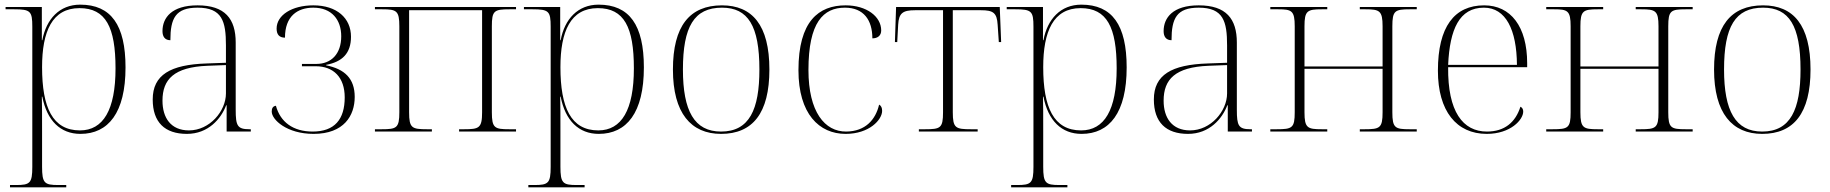

<svg xmlns="http://www.w3.org/2000/svg" viewBox="-20 -566 7872 826"><path d="M23 240H265V230H231C171 230 161 222 161 151V2C161 -63 161 -121 160 -150H162C182 -47 240 10 326 10C446 10 520 -81 520 -276C520 -458 458 -546 325 -546C236 -546 179 -484 162 -393H160V-536H4V-526H41C111 -526 119 -518 119 -451V152C119 222 109 230 49 230H23ZM324 -5C206 -5 161 -104 161 -277C161 -430 204 -531 322 -531C435 -531 477 -449 477 -272C477 -93 424 -5 324 -5Z M784 10C876 10 931 -55 953 -113H955V0H1059V-10H1053C1001 -10 994 -25 994 -94V-383C994 -485 948 -543 830 -543C719 -543 679 -490 679 -432C679 -408 690 -393 713 -393C713 -487 735 -533 830 -533C936 -533 952 -474 952 -371V-296L869 -293C713 -288 637 -244 637 -138C637 -40 689 10 784 10ZM793 -5C715 -5 679 -59 679 -133C679 -225 729 -277 872 -283L952 -286V-164C952 -88 882 -5 793 -5Z M1329 10C1460 10 1506 -69 1506 -149C1506 -228 1463 -269 1383 -285V-287C1452 -300 1490 -336 1490 -408C1490 -488 1429 -543 1328 -543C1236 -543 1170 -501 1170 -443C1170 -417 1182 -404 1206 -404C1206 -496 1259 -533 1328 -533C1408 -533 1448 -480 1448 -410C1448 -334 1405 -291 1341 -291H1279V-281H1338C1415 -281 1463 -233 1463 -147C1463 -53 1420 0 1325 0C1241 0 1186 -41 1167 -111C1153 -109 1149 -99 1149 -86C1149 -51 1214 10 1329 10Z M1593 0H1838V-10H1817C1752 -10 1740 -15 1740 -83V-522H2054V-83C2054 -15 2041 -10 1977 -10H1955V0H2200V-10H2171C2108 -10 2096 -15 2096 -83V-453C2096 -520 2106 -526 2172 -526H2200V-536H1593V-526H1624C1686 -526 1698 -520 1698 -453V-83C1698 -15 1686 -10 1622 -10H1593Z M2253 240H2495V230H2461C2401 230 2391 222 2391 151V2C2391 -63 2391 -121 2390 -150H2392C2412 -47 2470 10 2556 10C2676 10 2750 -81 2750 -276C2750 -458 2688 -546 2555 -546C2466 -546 2409 -484 2392 -393H2390V-536H2234V-526H2271C2341 -526 2349 -518 2349 -451V152C2349 222 2339 230 2279 230H2253ZM2554 -5C2436 -5 2391 -104 2391 -277C2391 -430 2434 -531 2552 -531C2665 -531 2707 -449 2707 -272C2707 -93 2654 -5 2554 -5Z M3082 10C3218 10 3290 -79 3290 -267C3290 -458 3216 -543 3086 -543C2947 -543 2875 -454 2875 -267C2875 -79 2953 10 3082 10ZM3082 0C2967 0 2918 -89 2918 -267C2918 -451 2966 -533 3086 -533C3198 -533 3247 -455 3247 -267C3247 -95 3204 0 3082 0Z M3618 10C3720 10 3775 -51 3775 -89C3775 -102 3771 -111 3762 -116C3747 -51 3703 -1 3621 0C3528 1 3458 -85 3458 -265C3458 -470 3522 -533 3615 -533C3696 -533 3733 -479 3733 -401C3756 -401 3771 -413 3771 -435C3771 -495 3708 -543 3618 -543C3502 -543 3415 -475 3415 -264C3415 -76 3504 10 3618 10Z M3933 0H4186V-10H4157C4091 -10 4079 -15 4079 -83V-522H4200C4253 -522 4269 -511 4272 -459L4277 -385H4287L4281 -536H3835L3830 -385H3840L3844 -460C3847 -510 3864 -522 3917 -522H4037V-83C4037 -15 4026 -10 3960 -10H3933Z M4330 240H4572V230H4538C4478 230 4468 222 4468 151V2C4468 -63 4468 -121 4467 -150H4469C4489 -47 4547 10 4633 10C4753 10 4827 -81 4827 -276C4827 -458 4765 -546 4632 -546C4543 -546 4486 -484 4469 -393H4467V-536H4311V-526H4348C4418 -526 4426 -518 4426 -451V152C4426 222 4416 230 4356 230H4330ZM4631 -5C4513 -5 4468 -104 4468 -277C4468 -430 4511 -531 4629 -531C4742 -531 4784 -449 4784 -272C4784 -93 4731 -5 4631 -5Z M5091 10C5183 10 5238 -55 5260 -113H5262V0H5366V-10H5360C5308 -10 5301 -25 5301 -94V-383C5301 -485 5255 -543 5137 -543C5026 -543 4986 -490 4986 -432C4986 -408 4997 -393 5020 -393C5020 -487 5042 -533 5137 -533C5243 -533 5259 -474 5259 -371V-296L5176 -293C5020 -288 4944 -244 4944 -138C4944 -40 4996 10 5091 10ZM5100 -5C5022 -5 4986 -59 4986 -133C4986 -225 5036 -277 5179 -283L5259 -286V-164C5259 -88 5189 -5 5100 -5Z M5445 0H5690V-10H5667C5605 -10 5592 -15 5592 -83V-270H5928V-83C5928 -15 5916 -10 5851 -10H5830V0H6075V-10H6045C5982 -10 5970 -15 5970 -83V-453C5970 -520 5981 -526 6045 -526H6075V-536H5830V-526H5854C5915 -526 5928 -520 5928 -453V-280H5592V-453C5592 -520 5604 -526 5667 -526H5690V-536H5445V-526H5479C5537 -526 5550 -520 5550 -453V-83C5550 -15 5539 -10 5472 -10H5445Z M6376 10C6479 10 6533 -51 6533 -86C6533 -96 6529 -103 6521 -107C6500 -40 6453 0 6377 0C6273 0 6208 -86 6210 -277H6550V-294C6550 -452 6479 -543 6365 -543C6237 -543 6166 -451 6166 -262C6166 -88 6246 10 6376 10ZM6506 -287H6210C6217 -440 6258 -533 6364 -533C6458 -533 6505 -438 6506 -287Z M6632 0H6877V-10H6854C6792 -10 6779 -15 6779 -83V-270H7115V-83C7115 -15 7103 -10 7038 -10H7017V0H7262V-10H7232C7169 -10 7157 -15 7157 -83V-453C7157 -520 7168 -526 7232 -526H7262V-536H7017V-526H7041C7102 -526 7115 -520 7115 -453V-280H6779V-453C6779 -520 6791 -526 6854 -526H6877V-536H6632V-526H6666C6724 -526 6737 -520 6737 -453V-83C6737 -15 6726 -10 6659 -10H6632Z M7561 10C7697 10 7769 -79 7769 -267C7769 -458 7695 -543 7565 -543C7426 -543 7354 -454 7354 -267C7354 -79 7432 10 7561 10ZM7561 0C7446 0 7397 -89 7397 -267C7397 -451 7445 -533 7565 -533C7677 -533 7726 -455 7726 -267C7726 -95 7683 0 7561 0Z"/></svg>

Font: Noto Serif Display ExtraLight
Style: Regular
Weight: 200
Designer: Monotype Design Team
Foundry: Monotype Imaging Inc.
Version: Version 2.009